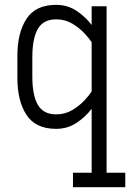

<svg xmlns="http://www.w3.org/2000/svg" viewBox="-20 -533 544 803"><path d="M214.8 5.9Q128.9 5.9 90.8 -52.5Q52.7 -110.8 52.7 -207V-299.8Q52.7 -396 90.8 -454.3Q128.9 -512.7 214.8 -512.7Q262.7 -512.7 300.3 -487.5Q337.9 -462.4 363.3 -428.7V-506.8H425.8V189.5H503.9V250H285.2V189.5H363.3V-78.1Q337.9 -44.4 300.3 -19.3Q262.7 5.9 214.8 5.9ZM214.8 -452.1Q161.6 -452.1 138.4 -412.4Q115.2 -372.6 115.2 -293.9V-212.9Q115.2 -134.3 138.4 -94.5Q161.6 -54.7 214.8 -54.7Q252.4 -54.7 282.5 -72.8Q312.5 -90.8 333.5 -113.5Q354.5 -136.2 363.3 -150.4V-356.4Q354.5 -370.6 333.5 -393.3Q312.5 -416 282.5 -434.1Q252.4 -452.1 214.8 -452.1Z"/></svg>

Font: Kay Pho Du
Style: Regular
Weight: 400
Designer: Victor Gaultney, Khu Oo Reh
Foundry: SIL International
Version: Version 3.000